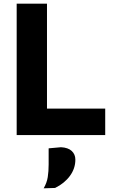

<svg xmlns="http://www.w3.org/2000/svg" viewBox="-20 -733 620 1042"><path d="M70.5 0V-713H235V-143.5H551V0ZM217 289Q234.5 258.5 239.2 227.8Q244 197 244 159.5V72L311 66Q349.5 68 369.2 86.2Q389 104.5 389 133.5Q389 181 359.8 221.2Q330.5 261.5 279 287Z"/></svg>

Font: Heraclito
Style: Bold
Weight: 700
Designer: Kostas Bartsokas (font) & Cristiano Sobral (main changes)
Foundry: Kostas Bartsokas (font) & Cristiano Sobral (main changes)
Version: Version 1.00;July 8, 2020;FontCreator 13.0.0.2655 64-bit